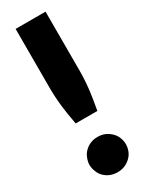

<svg xmlns="http://www.w3.org/2000/svg" viewBox="-196 -765 621 806"><g transform="rotate(-30 115.0 -361.5)"><path d="M43.5 -728.5H188.5V-442.4Q188.5 -398.4 183.1 -351.6Q179.2 -316.9 168.5 -258.8H63.5Q52.7 -316.9 48.8 -351.6Q43.5 -398.4 43.5 -442.4ZM26.4 -78.6Q26.4 -93.8 33.7 -111.8Q40.5 -128.9 51.8 -139.2Q64 -151.4 79.6 -157.7Q95.2 -164.1 114.3 -164.1Q133.3 -164.1 148.9 -157.7Q163.1 -151.9 176.8 -139.2Q189.5 -127.4 195.8 -111.8Q202.6 -95.2 202.6 -78.6Q202.6 -61.5 195.8 -44.9Q189.5 -29.3 176.8 -17.6Q164.1 -5.9 148.9 0.5Q133.3 6.8 114.3 6.8Q95.2 6.8 79.6 0.5Q63 -6.3 51.8 -17.6Q40.5 -27.8 33.7 -44.9Q26.4 -63 26.4 -78.6Z"/></g></svg>

Font: Lato-ExtraBold
Style: Regular
Weight: 500
Designer: Lukasz Dziedzic with Adam Twardoch and Botio Nikoltchev
Foundry: tyPoland Lukasz Dziedzic
Version: ""